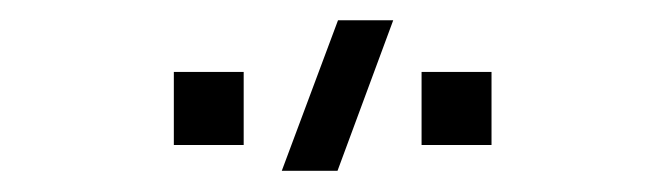

<svg xmlns="http://www.w3.org/2000/svg" viewBox="-20 -792 640 185"><path d="M386.2 -652.3V-722.7H453.6V-652.3ZM147.5 -652.3V-722.7H214.8V-652.3ZM251.5 -627.4 305.7 -772.5H358.9L305.2 -627.4Z"/></svg>

Font: Manrope Light
Style: Regular
Weight: 300
Designer: Mikhail Sharanda
Foundry: Mikhail Sharanda
Version: Version 4.505;FEAKit 1.0